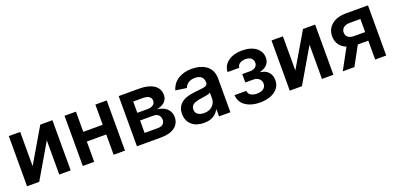

<svg xmlns="http://www.w3.org/2000/svg" viewBox="-0 -1252 4037 1962"><g transform="rotate(-20 2018.0 -271.0)"><path d="M540.5 0H416.2V-371.8L198.5 0H66.1V-545.5H190V-174L408.4 -545.5H540.5Z M1131 0H1007.5V-220.5H796.2V0H672.2V-545.5H796.2V-326H1007.5V-545.5H1131Z M1525.2 0H1261V-545.5H1490.1Q1534.1 -545.5 1572.6 -536.4Q1611.2 -527.3 1639.6 -509.2Q1668 -491.1 1683.9 -463.6Q1699.9 -436.1 1699.6 -398.8Q1699.6 -374.6 1691.1 -355.8Q1682.5 -337 1666.9 -322.8Q1651.3 -308.6 1629.6 -299.2Q1608 -289.8 1581.3 -285.2Q1612.6 -282 1639.2 -271.5Q1665.8 -261 1685.2 -243.8Q1704.5 -226.6 1715.4 -202.4Q1726.2 -178.3 1726.2 -148.1Q1726.2 -80.6 1673.7 -40.1Q1620.7 0 1525.2 0ZM1525.2 -101.2Q1562.9 -101.2 1582 -118.6Q1601.2 -136 1601.2 -164.1Q1601.2 -180.4 1596.2 -193.7Q1591.3 -207 1581.7 -216.6Q1572.1 -226.2 1557.9 -231.4Q1543.7 -236.5 1525.2 -236.5H1381.4V-101.2ZM1492.5 -319.6Q1529.5 -319.6 1552.9 -335.6Q1576.3 -351.6 1576.3 -382.5Q1576.3 -397.7 1569.8 -408.9Q1563.2 -420.1 1551.8 -427.6Q1540.5 -435 1524.5 -438.7Q1508.5 -442.5 1490.1 -442.5H1381.4V-319.6Z M1989.3 11Q1954.2 11 1921.3 1.8Q1888.5 -7.5 1863.1 -27.2Q1837.7 -46.9 1822.3 -77.9Q1806.8 -109 1806.8 -153.1Q1806.8 -187.5 1817.1 -213.1Q1827.4 -238.6 1845 -256.9Q1862.6 -275.2 1886.2 -286.9Q1909.8 -298.7 1936.8 -305.8Q1981.9 -316.4 2030.2 -320.7Q2099.1 -326 2123.6 -334.9Q2148.8 -344.1 2148.8 -370Q2148.8 -388.5 2143.6 -403.9Q2138.5 -419.4 2127.3 -430.6Q2116.1 -441.8 2098.5 -448Q2081 -454.2 2056.5 -454.2Q2033.4 -454.2 2014.9 -448.9Q1996.4 -443.5 1982.4 -434.1Q1968.4 -424.7 1958.8 -412.1Q1949.2 -399.5 1944.6 -384.9L1824.6 -402Q1846.9 -476.6 1908.4 -514.6Q1969.8 -552.6 2055.8 -552.6Q2144.2 -552.6 2205.6 -513.1Q2277.3 -465.2 2277.3 -365.1V0H2153.8V-74.9H2149.5Q2138.1 -51.8 2116.8 -32.7Q2068.9 11 1989.3 11ZM2022.7 -83.5Q2053.6 -83.1 2077.2 -92.7Q2100.9 -102.3 2116.8 -118.3Q2132.8 -134.2 2141 -154.5Q2149.1 -174.7 2149.1 -195.7V-259.9Q2134.2 -251.1 2111.7 -246.1Q2089.1 -241.1 2062.1 -237.9Q2014.9 -232.6 1979.8 -220.5Q1930.8 -201.3 1930.8 -155.2Q1930.8 -119.7 1956.7 -101.6Q1982.6 -83.5 2022.7 -83.5Z M2598.7 10.7Q2503.9 10.7 2442.5 -31.2Q2381 -73.5 2376.8 -149.5H2504.3Q2508.5 -116.1 2534.4 -100.9Q2560.4 -85.6 2598 -85.6Q2618.3 -85.6 2636.2 -89.8Q2654.1 -94.1 2667.6 -103.2Q2681.1 -112.2 2688.9 -126.1Q2696.7 -139.9 2696.7 -159.4Q2696.7 -190.7 2673.7 -212Q2650.9 -233.7 2608 -233.7H2524.5V-324.9H2608Q2628.9 -324.9 2644.4 -330.1Q2659.8 -335.2 2669.9 -344.1Q2680 -353 2684.8 -364.7Q2689.6 -376.4 2689.6 -389.9Q2689.6 -403.8 2684.7 -416Q2679.7 -428.3 2669.6 -437.7Q2659.4 -447.1 2644 -452.4Q2628.6 -457.7 2607.6 -457.7Q2572.1 -457.7 2546.2 -442.1Q2521.3 -426.8 2517.4 -395.6H2390.6Q2393.8 -468.4 2452.8 -510.3Q2512.1 -552.6 2601.6 -552.6Q2697.1 -552.6 2753.2 -510.3Q2808.9 -468.4 2808.9 -399.5Q2808.9 -376.8 2801.7 -358.1Q2794.4 -339.5 2781.1 -325.1Q2767.8 -310.7 2748.9 -300.6Q2730.1 -290.5 2706.7 -284.8V-279.1Q2758.5 -274.1 2789.8 -240.1Q2821.4 -205.6 2821.4 -151.3Q2821.4 -124.6 2813.6 -102.6Q2805.8 -80.6 2791.4 -62.7Q2777 -44.7 2757.1 -31.2Q2737.2 -17.8 2713.4 -8.9Q2663.4 10.7 2598.7 10.7Z M3397.4 0H3273.1V-371.8L3055.4 0H2922.9V-545.5H3046.9V-174L3265.3 -545.5H3397.4Z M3971.9 0H3851.6V-205.3H3737.6L3625.7 0H3499.3L3621.4 -224.4Q3598.7 -233.3 3579.9 -247Q3561.1 -260.7 3547.6 -279.1Q3534.1 -297.6 3526.6 -320.7Q3519.2 -343.8 3519.2 -372.2Q3519.9 -451.7 3577.4 -498.6Q3634.9 -545.5 3735.1 -545.5H3971.9ZM3851.6 -299V-441.1H3735.1Q3712 -441.1 3694.8 -435.4Q3677.6 -429.7 3666.2 -420.1Q3654.8 -410.5 3649.1 -397.4Q3643.5 -384.2 3643.5 -369.3Q3643.5 -354.8 3648.4 -342Q3653.4 -329.2 3664.1 -319.6Q3674.7 -310 3691.2 -304.5Q3707.7 -299 3730.8 -299Z"/></g></svg>

Font: Linik Sans SemiBold
Style: Regular
Weight: 600
Designer: Fonts by Rasmus Andersson / Changes by Cristiano Sobral with parts from Marc Monis
Foundry: rsms
Version: Version 3.020; ttfautohint (v1.6)